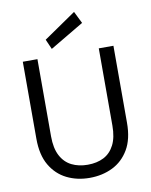

<svg xmlns="http://www.w3.org/2000/svg" viewBox="-100 -1000 854 1085"><g transform="rotate(-10 327.5 -457.5)"><path d="M326 12Q254 12 195.5 -17Q137 -46 102 -105.5Q67 -165 67 -258V-700H151V-257Q151 -189 173.5 -146Q196 -103 236 -83Q276 -63 328 -63Q381 -63 420 -83Q459 -103 481 -146Q503 -189 503 -257V-700H587V-258Q587 -165 552 -105.5Q517 -46 458 -17Q399 12 326 12ZM241 -743 216 -800 401 -927 435 -858Z"/></g></svg>

Font: DM Sans 11pt
Style: Regular
Weight: 400
Version: Version 4.004;gftools[0.9.30]